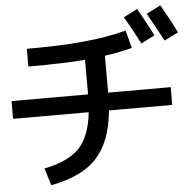

<svg xmlns="http://www.w3.org/2000/svg" viewBox="-60 -921 1057 1042"><g transform="rotate(-5 468.5 -399.5)"><path d="M652.3 -740.2 677.7 -643.6Q591.8 -622.1 528.3 -614.3V-418V-413.1H869.1V-316.4H524.4Q508.8 -146.5 425.8 -57.6Q345.7 29.3 176.8 60.5L148.4 -33.2Q278.3 -58.6 339.8 -122.1Q400.4 -187.5 414.1 -316.4H2V-413.1H418.9V-418V-601.6Q304.7 -591.8 109.4 -591.8V-688.5Q298.8 -688.5 415 -700.2Q537.1 -710.9 652.3 -740.2ZM649.4 -813.5 724.6 -851.6Q773.4 -765.6 805.7 -701.2L731.4 -663.1Q689.5 -744.1 649.4 -813.5ZM774.4 -821.3 851.6 -860.4Q899.4 -777.3 934.6 -706.1L858.4 -668Q826.2 -726.6 774.4 -821.3Z"/></g></svg>

Font: RobotoJAA
Style: Medium
Weight: 500
Version: Version 2.05; 2016-11-05